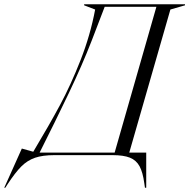

<svg xmlns="http://www.w3.org/2000/svg" viewBox="-157 -732 893 906"><path d="M-54 -31 0 -16Q76 -143 126.5 -237Q177 -331 223 -448Q269 -565 292 -687L240 -707V-712H716V-707L647 -687L453 -12H533V154H527L524 133Q517 81 501.5 52.5Q486 24 456 12Q426 0 373 0H100Q44 0 8 12.5Q-28 25 -56.5 53.5Q-85 82 -121 137L-132 154H-137ZM384 -12 581 -700H337L276 -541Q231 -425 167.5 -292Q104 -159 30 -12Z"/></svg>

Font: Nyght Serif Light Italic
Style: Regular
Weight: 300
Italic angle: -16°
Designer: Maksym Kobuzan
Version: Version 0.410